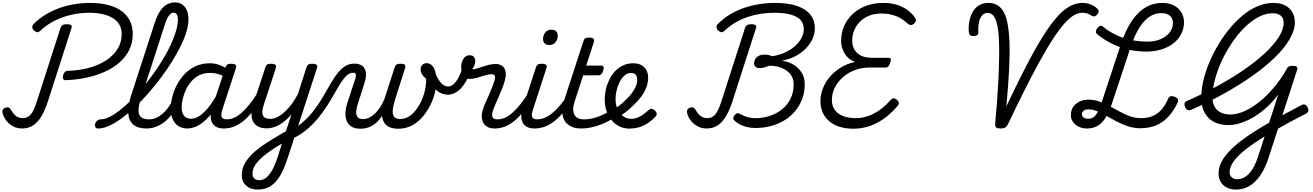

<svg xmlns="http://www.w3.org/2000/svg" viewBox="-42 -1039 10791 1578"><path d="M499 -380Q482 -379 477 -391Q472 -403 476 -419Q481 -435 490 -446Q499 -457 516 -457Q582 -459 646 -471.5Q710 -484 766 -508.5Q822 -533 865 -569Q908 -605 933 -652.5Q958 -700 958 -760Q958 -804 939 -836.5Q920 -869 885 -890.5Q850 -912 801 -923Q752 -934 692 -934Q616 -934 543.5 -917.5Q471 -901 406.5 -868.5Q342 -836 289 -786Q272 -770 257.5 -775.5Q243 -781 232 -794Q223 -804 223.5 -818Q224 -832 238 -845Q280 -887 333 -919Q386 -951 445.5 -972.5Q505 -994 569 -1004.5Q633 -1015 698 -1015Q787 -1015 853 -996.5Q919 -978 962.5 -944Q1006 -910 1027.5 -864Q1049 -818 1049 -761Q1049 -686 1019 -626.5Q989 -567 936 -522Q883 -477 813 -446.5Q743 -416 663 -399.5Q583 -383 499 -380ZM139 17Q100 17 67.5 0Q35 -17 12.5 -44.5Q-10 -72 -19 -103Q-25 -121 -20.5 -133.5Q-16 -146 0 -153Q18 -160 29.5 -155Q41 -150 51 -133Q63 -111 77.5 -96Q92 -81 109 -74.5Q126 -68 146 -68Q184 -68 210 -97.5Q236 -127 261 -206L456 -812Q461 -826 473 -833Q485 -840 507 -840Q530 -840 541 -833Q552 -826 546 -810L353 -210Q330 -138 300.5 -87Q271 -36 232 -9.5Q193 17 139 17Z M766 17Q747 17 741.5 5.5Q736 -6 739.5 -20.5Q743 -35 755.5 -46.5Q768 -58 785 -58Q817 -58 857 -77.5Q897 -97 942 -132Q987 -167 1034 -214Q1081 -261 1128 -316.5Q1175 -372 1218 -432Q1261 -492 1298 -553Q1335 -614 1362 -672.5Q1389 -731 1404.5 -784Q1420 -837 1420 -879Q1420 -894 1433 -901.5Q1446 -909 1463.5 -909Q1481 -909 1494 -901.5Q1507 -894 1507 -879Q1507 -834 1490 -777.5Q1473 -721 1441.5 -657.5Q1410 -594 1368 -527.5Q1326 -461 1276.5 -395Q1227 -329 1173 -268Q1119 -207 1064 -155.5Q1009 -104 955.5 -65Q902 -26 854 -4.5Q806 17 766 17ZM1162 17Q1092 17 1054.5 -14Q1017 -45 1012.5 -105.5Q1008 -166 1036 -256L1229 -850Q1258 -939 1299 -979Q1340 -1019 1398 -1019Q1432 -1019 1456.5 -1001.5Q1481 -984 1494 -953Q1507 -922 1507 -879Q1507 -860 1494 -851Q1481 -842 1463.5 -842Q1446 -842 1433 -851Q1420 -860 1420 -879Q1420 -897 1416 -909.5Q1412 -922 1404.5 -928.5Q1397 -935 1383 -935Q1372 -935 1360.5 -926Q1349 -917 1337 -896.5Q1325 -876 1313 -838L1115 -226Q1096 -166 1096.5 -129Q1097 -92 1119 -75Q1141 -58 1185 -58Q1199 -58 1205.5 -46.5Q1212 -35 1209 -20.5Q1206 -6 1194.5 5.5Q1183 17 1162 17Z M1163 17Q1149 17 1142.5 5.5Q1136 -6 1138.5 -20.5Q1141 -35 1153 -46.5Q1165 -58 1186 -58Q1212 -58 1238.5 -69Q1265 -80 1291 -101.5Q1317 -123 1339 -153Q1361 -183 1378 -220Q1383 -235 1395.5 -234.5Q1408 -234 1417.5 -224.5Q1427 -215 1423 -201Q1405 -150 1377 -109.5Q1349 -69 1315 -41Q1281 -13 1242 2Q1203 17 1163 17Z M1499 17Q1456 17 1425 -2.5Q1394 -22 1377.5 -59Q1361 -96 1361 -146Q1361 -190 1373.5 -241Q1386 -292 1411.5 -341Q1437 -390 1475.5 -430.5Q1514 -471 1566 -495Q1618 -519 1684 -519Q1727 -519 1768 -502.5Q1809 -486 1842 -461L1829 -392Q1786 -420 1752.5 -430Q1719 -440 1686 -440Q1635 -440 1596.5 -421Q1558 -402 1530.5 -370Q1503 -338 1485.5 -300Q1468 -262 1459.5 -224.5Q1451 -187 1451 -157Q1451 -126 1460 -105.5Q1469 -85 1486 -74Q1503 -63 1528 -63Q1563 -63 1600 -88Q1637 -113 1674.5 -160.5Q1712 -208 1746 -273L1768 -229Q1724 -134 1675 -80Q1626 -26 1580.5 -4.5Q1535 17 1499 17ZM1798 17Q1760 17 1736 4Q1712 -9 1700.5 -32.5Q1689 -56 1689.5 -86.5Q1690 -117 1701 -152L1810 -483Q1817 -503 1826.5 -509Q1836 -515 1855 -515Q1886 -515 1894.5 -505.5Q1903 -496 1896 -476L1787 -143Q1771 -95 1780 -76.5Q1789 -58 1821 -58Q1835 -58 1840.5 -46.5Q1846 -35 1844 -20.5Q1842 -6 1830.5 5.5Q1819 17 1798 17Z M1798 17Q1784 17 1777.5 5.5Q1771 -6 1773.5 -20.5Q1776 -35 1788 -46.5Q1800 -58 1821 -58Q1851 -58 1881.5 -71Q1912 -84 1943 -111.5Q1974 -139 2007.5 -180Q2041 -221 2076 -277Q2085 -290 2097 -289Q2109 -288 2115.5 -278.5Q2122 -269 2116 -257Q2080 -187 2042 -135Q2004 -83 1964.5 -49.5Q1925 -16 1883.5 0.5Q1842 17 1798 17Z M2075 519Q2016 519 1980.5 486Q1945 453 1945 401Q1945 357 1963 318.5Q1981 280 2014 244Q2047 208 2093.5 173.5Q2140 139 2197 105Q2216 94 2234 83Q2252 72 2270.5 61Q2289 50 2308 40L2353 -98Q2329 -71 2304.5 -49.5Q2280 -28 2254.5 -13.5Q2229 1 2202.5 8.5Q2176 16 2151 16Q2097 16 2065 -8Q2033 -32 2026.5 -76.5Q2020 -121 2039 -181L2138 -483Q2145 -503 2154.5 -509Q2164 -515 2183 -515Q2214 -515 2222.5 -505.5Q2231 -496 2224 -476L2125 -175Q2113 -137 2114 -112Q2115 -87 2131.5 -74.5Q2148 -62 2182 -62Q2208 -62 2238 -77Q2268 -92 2298 -119.5Q2328 -147 2356.5 -185.5Q2385 -224 2408 -270L2476 -483Q2483 -503 2492.5 -509Q2502 -515 2521 -515Q2552 -515 2560.5 -505.5Q2569 -496 2562 -476L2325 252Q2302 324 2276.5 375Q2251 426 2220.5 458Q2190 490 2154.5 504.5Q2119 519 2075 519ZM2089 442Q2119 442 2145 422Q2171 402 2195 359.5Q2219 317 2241 249L2275 141Q2265 147 2255 153Q2245 159 2235 165Q2225 171 2216 177Q2173 205 2139 231.5Q2105 258 2081.5 283.5Q2058 309 2045.5 335Q2033 361 2033 388Q2033 406 2040 418Q2047 430 2059.5 436Q2072 442 2089 442Z M2357 103Q2346 108 2336.5 102Q2327 96 2322.5 83.5Q2318 71 2321.5 58Q2325 45 2339 37Q2406 3 2456.5 -43.5Q2507 -90 2545.5 -142Q2584 -194 2615 -247.5Q2646 -301 2673.5 -349Q2701 -397 2730 -434.5Q2759 -472 2792.5 -494Q2826 -516 2869 -516Q2886 -516 2893.5 -504.5Q2901 -493 2899.5 -478.5Q2898 -464 2888 -452.5Q2878 -441 2859 -441Q2832 -441 2808 -419Q2784 -397 2760 -359.5Q2736 -322 2709 -274Q2682 -226 2649 -174Q2616 -122 2574.5 -70.5Q2533 -19 2479.5 26Q2426 71 2357 103Z M2921 19Q2873 19 2845 0.5Q2817 -18 2806 -48Q2795 -78 2797 -114.5Q2799 -151 2811 -188L2880 -398Q2886 -419 2881.5 -430Q2877 -441 2860 -441Q2845 -441 2837.5 -452.5Q2830 -464 2831 -478.5Q2832 -493 2841.5 -504.5Q2851 -516 2870 -516Q2903 -516 2924.5 -504.5Q2946 -493 2956 -472Q2966 -451 2966 -424Q2966 -397 2956 -365L2898 -182Q2889 -155 2886 -126.5Q2883 -98 2895 -79Q2907 -60 2943 -60Q2966 -60 2990 -71Q3014 -82 3037.5 -103.5Q3061 -125 3081.5 -156Q3102 -187 3118 -227L3201 -483Q3208 -502 3217 -508.5Q3226 -515 3246 -515Q3279 -515 3286 -506Q3293 -497 3287 -478L3209 -234Q3200 -205 3192.5 -174.5Q3185 -144 3185.5 -118Q3186 -92 3200 -76.5Q3214 -61 3246 -61Q3283 -61 3314.5 -79.5Q3346 -98 3371.5 -129Q3397 -160 3416 -198.5Q3435 -237 3446 -277.5Q3457 -318 3459 -354Q3460 -364 3460.5 -374Q3461 -384 3459 -393Q3437 -410 3426 -429Q3415 -448 3415 -471Q3415 -492 3429.5 -506Q3444 -520 3465 -520Q3482 -520 3496.5 -511Q3511 -502 3522 -484Q3533 -466 3538.5 -437.5Q3544 -409 3544 -370Q3544 -325 3531 -272.5Q3518 -220 3491.5 -168.5Q3465 -117 3427.5 -74.5Q3390 -32 3341 -6.5Q3292 19 3233 19Q3187 19 3157.5 5Q3128 -9 3114.5 -33.5Q3101 -58 3097 -87Q3076 -53 3048.5 -29Q3021 -5 2989 7Q2957 19 2921 19Z M3640 -261Q3608 -261 3577.5 -275Q3547 -289 3520.5 -328Q3494 -367 3471 -443Q3467 -459 3478.5 -470.5Q3490 -482 3505.5 -481.5Q3521 -481 3528 -459Q3544 -414 3562 -385Q3580 -356 3600 -342Q3620 -328 3641 -328Q3675 -328 3705 -368Q3735 -408 3759 -479Q3765 -496 3778 -501.5Q3791 -507 3804.5 -504Q3818 -501 3825 -490.5Q3832 -480 3827 -463Q3806 -396 3776 -351Q3746 -306 3711 -283.5Q3676 -261 3640 -261Z M4024 17Q3987 17 3964 4Q3941 -9 3929.5 -31Q3918 -53 3917.5 -81.5Q3917 -110 3927 -140Q3933 -160 3945.5 -188.5Q3958 -217 3972.5 -249.5Q3987 -282 4000.5 -316Q4014 -350 4023 -380Q4031 -409 4023 -419Q4015 -429 3998 -429Q3973 -429 3942 -419Q3911 -409 3878 -399.5Q3845 -390 3815 -390Q3793 -390 3778 -404.5Q3763 -419 3755.5 -441Q3748 -463 3748 -488Q3748 -512 3756 -534Q3764 -556 3779.5 -570.5Q3795 -585 3818 -585Q3842 -585 3853 -571Q3864 -557 3864 -538Q3864 -522 3857.5 -503Q3851 -484 3838 -469Q3853 -469 3875.5 -475.5Q3898 -482 3924 -491Q3950 -500 3978 -506.5Q4006 -513 4032 -513Q4061 -513 4082.5 -499.5Q4104 -486 4112 -455Q4120 -424 4106 -372Q4098 -344 4084.5 -310.5Q4071 -277 4056.5 -243.5Q4042 -210 4029 -180.5Q4016 -151 4009 -129Q3998 -92 4006.5 -75Q4015 -58 4047 -58Q4061 -58 4067 -46.5Q4073 -35 4070.5 -20.5Q4068 -6 4056.5 5.5Q4045 17 4024 17Z M4024 17Q4010 17 4003.5 5.5Q3997 -6 3999.5 -20.5Q4002 -35 4014 -46.5Q4026 -58 4047 -58Q4077 -58 4107.5 -71Q4138 -84 4169 -111.5Q4200 -139 4233.5 -180Q4267 -221 4302 -277Q4311 -290 4323 -289Q4335 -288 4341.5 -278.5Q4348 -269 4342 -257Q4306 -187 4268 -135Q4230 -83 4190.5 -49.5Q4151 -16 4109.5 0.5Q4068 17 4024 17Z M4351 17Q4314 17 4289.5 4Q4265 -9 4253.5 -32.5Q4242 -56 4242 -86Q4242 -116 4254 -152L4362 -483Q4369 -503 4378.5 -509Q4388 -515 4407 -515Q4438 -515 4446.5 -505.5Q4455 -496 4448 -476L4340 -143Q4323 -95 4332 -76.5Q4341 -58 4374 -58Q4388 -58 4394 -46.5Q4400 -35 4397.5 -20.5Q4395 -6 4383.5 5.5Q4372 17 4351 17ZM4469 -669Q4449 -669 4435 -682Q4421 -695 4421 -720Q4421 -747 4438.5 -771Q4456 -795 4493 -795Q4514 -795 4528 -782.5Q4542 -770 4542 -744Q4542 -717 4524.5 -693Q4507 -669 4469 -669Z M4350 17Q4336 17 4329.5 5.5Q4323 -6 4325.5 -20.5Q4328 -35 4340 -46.5Q4352 -58 4373 -58Q4404 -58 4435 -71Q4466 -84 4498 -110Q4530 -136 4563 -175.5Q4596 -215 4630 -268Q4639 -282 4650.5 -281Q4662 -280 4669 -270.5Q4676 -261 4671 -249Q4636 -181 4598.5 -131Q4561 -81 4520.5 -48Q4480 -15 4437.5 1Q4395 17 4350 17Z M4734 17Q4685 17 4650.5 0Q4616 -17 4598 -48Q4580 -79 4579 -121.5Q4578 -164 4595 -215L4752 -698Q4758 -718 4767.5 -724Q4777 -730 4797 -730Q4828 -730 4836.5 -720.5Q4845 -711 4838 -691L4776 -500H4902Q4913 -500 4917.5 -490.5Q4922 -481 4916 -460Q4911 -441 4900.5 -430.5Q4890 -420 4879 -420H4751L4681 -205Q4669 -169 4669 -141Q4669 -113 4679.5 -94.5Q4690 -76 4709.5 -67Q4729 -58 4758 -58Q4772 -58 4777.5 -46.5Q4783 -35 4781 -20.5Q4779 -6 4767 5.5Q4755 17 4734 17Z M4737 17Q4718 17 4712 5.5Q4706 -6 4710.5 -20.5Q4715 -35 4728 -46.5Q4741 -58 4760 -58Q4808 -58 4863 -76Q4918 -94 4972 -128Q4983 -136 4993 -130.5Q5003 -125 5009 -113Q5015 -101 5014.5 -88.5Q5014 -76 5004 -70Q4955 -39 4907 -19.5Q4859 0 4816 8.5Q4773 17 4737 17Z M4975 -123Q5013 -144 5046 -169.5Q5079 -195 5105 -222Q5130 -246 5150.5 -273Q5171 -300 5183 -328Q5195 -356 5195 -382Q5195 -410 5183 -424.5Q5171 -439 5144 -439Q5113 -439 5089.5 -417.5Q5066 -396 5049.5 -363Q5033 -330 5025 -293.5Q5017 -257 5017 -227Q5017 -190 5027 -159.5Q5037 -129 5055 -107Q5073 -85 5096.5 -73.5Q5120 -62 5146 -62Q5172 -62 5196.5 -71.5Q5221 -81 5244 -98Q5267 -115 5289 -134Q5303 -147 5316 -144.5Q5329 -142 5340 -131Q5353 -119 5355 -105.5Q5357 -92 5344 -79Q5311 -45 5276 -23Q5241 -1 5204.5 8.5Q5168 18 5130 18Q5096 18 5065 6.5Q5034 -5 5009 -26.5Q4984 -48 4965.5 -78Q4947 -108 4937.5 -144.5Q4928 -181 4928 -222Q4928 -261 4937 -302Q4946 -343 4964.5 -382Q4983 -421 5011 -451.5Q5039 -482 5077 -500.5Q5115 -519 5163 -519Q5202 -519 5229.5 -503.5Q5257 -488 5271 -461.5Q5285 -435 5285 -401Q5285 -359 5269.5 -319Q5254 -279 5226.5 -242.5Q5199 -206 5164 -174Q5132 -141 5093 -112Q5054 -83 5010 -60Z M6167 13Q6132 13 6101.5 6Q6071 -1 6046 -13Q6021 -25 6003 -40Q5987 -52 5985 -64Q5983 -76 5995 -92Q6006 -105 6016.5 -108Q6027 -111 6041 -103Q6061 -91 6082 -83Q6103 -75 6125.5 -71.5Q6148 -68 6169 -68Q6227 -68 6283 -86Q6339 -104 6383.5 -139Q6428 -174 6454.5 -226.5Q6481 -279 6481 -347Q6481 -395 6454 -429Q6427 -463 6381.5 -481Q6336 -499 6280 -499Q6260 -491 6241.5 -485Q6223 -479 6205 -479Q6180 -479 6167.5 -490.5Q6155 -502 6155 -518Q6155 -532 6163 -549Q6171 -566 6190 -578Q6209 -590 6242 -590Q6262 -590 6277.5 -586Q6293 -582 6304 -577Q6358 -585 6405.5 -606Q6453 -627 6488.5 -657.5Q6524 -688 6544 -724.5Q6564 -761 6564 -798Q6564 -845 6537.5 -874.5Q6511 -904 6457.5 -919Q6404 -934 6322 -934Q6244 -934 6170 -918Q6096 -902 6031 -869.5Q5966 -837 5912 -786Q5896 -770 5881 -775.5Q5866 -781 5855 -794Q5847 -806 5847 -818.5Q5847 -831 5861 -845Q5904 -888 5957 -920Q6010 -952 6070.5 -973Q6131 -994 6196 -1004.5Q6261 -1015 6328 -1015Q6438 -1015 6510.5 -989.5Q6583 -964 6619 -917.5Q6655 -871 6655 -807Q6655 -759 6634 -715.5Q6613 -672 6576.5 -636Q6540 -600 6491.5 -575.5Q6443 -551 6386 -541V-540Q6427 -534 6461 -517.5Q6495 -501 6520 -476Q6545 -451 6558.5 -418.5Q6572 -386 6572 -347Q6572 -285 6552.5 -230Q6533 -175 6496.5 -130Q6460 -85 6409.5 -53Q6359 -21 6297.5 -4Q6236 13 6167 13ZM5765 17Q5726 17 5693.5 0Q5661 -17 5638.5 -44.5Q5616 -72 5607 -103Q5601 -121 5605.5 -133.5Q5610 -146 5626 -153Q5644 -160 5655.5 -155Q5667 -150 5677 -133Q5689 -111 5703.5 -96Q5718 -81 5735 -74.5Q5752 -68 5772 -68Q5810 -68 5836 -97.5Q5862 -127 5887 -206L6082 -812Q6087 -826 6099 -833Q6111 -840 6133 -840Q6156 -840 6166.5 -833Q6177 -826 6172 -810L5979 -210Q5956 -138 5926.5 -87Q5897 -36 5858 -9.5Q5819 17 5765 17Z M6971 19Q6887 19 6826.5 -9Q6766 -37 6733.5 -88Q6701 -139 6701 -207Q6701 -264 6722.5 -316.5Q6744 -369 6782.5 -412.5Q6821 -456 6873.5 -487Q6926 -518 6987 -530Q6953 -540 6927 -565.5Q6901 -591 6886 -627Q6871 -663 6871 -704Q6871 -758 6888 -805.5Q6905 -853 6936 -891.5Q6967 -930 7010 -958Q7053 -986 7106 -1000.5Q7159 -1015 7220 -1015Q7276 -1015 7324 -1001Q7372 -987 7411 -960.5Q7450 -934 7476 -896Q7488 -880 7485.5 -867.5Q7483 -855 7469 -844Q7455 -832 7441.5 -833.5Q7428 -835 7411 -851Q7386 -875 7353.5 -892.5Q7321 -910 7282.5 -919Q7244 -928 7200 -928Q7146 -928 7102 -910.5Q7058 -893 7027 -862Q6996 -831 6979 -791Q6962 -751 6962 -706Q6962 -665 6979.5 -633Q6997 -601 7033 -582.5Q7069 -564 7125 -564H7259Q7275 -564 7278.5 -555.5Q7282 -547 7275 -524Q7268 -503 7259 -493.5Q7250 -484 7236 -484H7105Q7041 -484 6984.5 -463Q6928 -442 6885.5 -404.5Q6843 -367 6819 -319Q6795 -271 6795 -217Q6795 -169 6818.5 -136Q6842 -103 6886.5 -85.5Q6931 -68 6993 -68Q7042 -68 7090.5 -84.5Q7139 -101 7185 -133Q7231 -165 7274 -213Q7290 -231 7303 -231Q7316 -231 7331 -217Q7347 -202 7345.5 -189Q7344 -176 7326 -158Q7270 -95 7211.5 -56Q7153 -17 7092.5 1Q7032 19 6971 19Z M8182 17Q8156 17 8146 9Q8136 1 8137 -23Q8154 -205 8161.5 -344Q8169 -483 8170 -583Q8171 -683 8165.5 -751Q8160 -819 8147.5 -859Q8135 -899 8117 -916Q8099 -933 8076 -933Q8048 -933 8031 -914Q8014 -895 8006 -864.5Q7998 -834 7998 -800Q7998 -794 7998 -788Q7998 -782 7999 -776Q8000 -760 7991 -752Q7982 -744 7961 -743Q7939 -742 7931 -749.5Q7923 -757 7921 -773Q7920 -782 7919.5 -789Q7919 -796 7919 -800Q7919 -843 7929 -882Q7939 -921 7958.5 -951Q7978 -981 8008.5 -998Q8039 -1015 8080 -1015Q8120 -1015 8150.5 -999Q8181 -983 8203.5 -946.5Q8226 -910 8238.5 -846.5Q8251 -783 8254.5 -689.5Q8258 -596 8251.5 -466.5Q8245 -337 8229 -165Q8298 -310 8356 -425.5Q8414 -541 8464 -630Q8514 -719 8557.5 -784Q8601 -849 8640 -893.5Q8679 -938 8715 -964.5Q8751 -991 8785.5 -1003Q8820 -1015 8855 -1015Q8880 -1015 8902 -1009Q8924 -1003 8943.5 -992.5Q8963 -982 8976 -968Q8988 -957 8987.5 -945Q8987 -933 8977 -921Q8968 -909 8956 -905.5Q8944 -902 8932 -909Q8923 -915 8911.5 -921Q8900 -927 8885.5 -930.5Q8871 -934 8852 -934Q8827 -934 8799.5 -921.5Q8772 -909 8740.5 -880.5Q8709 -852 8672 -804.5Q8635 -757 8591.5 -687Q8548 -617 8495.5 -521.5Q8443 -426 8380.5 -301.5Q8318 -177 8243 -20Q8232 4 8217.5 10.5Q8203 17 8182 17Z M9330 15Q9278 15 9230.5 -0.5Q9183 -16 9138.5 -39Q9094 -62 9053.5 -85.5Q9013 -109 8976 -124.5Q8939 -140 8905 -140Q8876 -140 8863 -128Q8850 -116 8850 -100Q8850 -84 8863.5 -73.5Q8877 -63 8902 -63Q8928 -63 8947 -77Q8966 -91 8982.5 -123Q8999 -155 9016 -209L9167 -666Q9195 -751 9229.5 -816Q9264 -881 9307 -925.5Q9350 -970 9401 -992.5Q9452 -1015 9513 -1015Q9564 -1015 9604 -995Q9644 -975 9666.5 -938.5Q9689 -902 9689 -855Q9689 -804 9666 -759.5Q9643 -715 9601.5 -682.5Q9560 -650 9502.5 -632.5Q9445 -615 9378 -615Q9303 -615 9233.5 -631Q9164 -647 9100.5 -678Q9037 -709 8980 -754Q8966 -765 8965 -778Q8964 -791 8976 -807Q8989 -824 9001.5 -826.5Q9014 -829 9027 -817Q9074 -779 9130.5 -752Q9187 -725 9252.5 -711Q9318 -697 9391 -697Q9435 -697 9472.5 -708.5Q9510 -720 9538 -740.5Q9566 -761 9582 -789Q9598 -817 9598 -851Q9598 -876 9586.5 -894Q9575 -912 9553.5 -921.5Q9532 -931 9502 -931Q9460 -931 9424 -912.5Q9388 -894 9356.5 -858Q9325 -822 9298 -768.5Q9271 -715 9248 -645L9100 -197Q9074 -118 9044 -71Q9014 -24 8977 -3.5Q8940 17 8892 17Q8854 17 8824 2.5Q8794 -12 8776.5 -37Q8759 -62 8759 -93Q8759 -131 8777.5 -159Q8796 -187 8829 -203.5Q8862 -220 8904 -220Q8951 -220 8994 -204.5Q9037 -189 9078.5 -166.5Q9120 -144 9161 -121.5Q9202 -99 9245 -83.5Q9288 -68 9334 -68Q9391 -68 9433 -86Q9475 -104 9506 -140.5Q9537 -177 9560 -230Q9567 -245 9580 -248Q9593 -251 9612 -244Q9633 -236 9638.5 -223.5Q9644 -211 9636 -194Q9602 -124 9558 -77.5Q9514 -31 9457.5 -8Q9401 15 9330 15Z M10117 519Q10073 519 10040.5 502.5Q10008 486 9990.5 455.5Q9973 425 9973 386Q9973 339 9996.5 292.5Q10020 246 10069.5 195.5Q10119 145 10199 88.5Q10279 32 10392.5 -33Q10506 -98 10656 -176Q10669 -183 10682 -179.5Q10695 -176 10703 -159Q10714 -141 10711 -127Q10708 -113 10691 -105Q10553 -34 10449 25Q10345 84 10271.5 134Q10198 184 10152 226.5Q10106 269 10085 306Q10064 343 10064 377Q10064 403 10081.5 418.5Q10099 434 10127 434Q10181 434 10225 386.5Q10269 339 10298 247L10463 -260Q10430 -217 10391.5 -178.5Q10353 -140 10310.5 -109Q10268 -78 10225 -56.5Q10182 -35 10139 -23Q10096 -11 10055 -11Q9985 -11 9935 -37Q9885 -63 9858 -114Q9831 -165 9831 -239Q9831 -303 9848 -376Q9865 -449 9896 -523.5Q9927 -598 9969.5 -669.5Q10012 -741 10063.5 -803.5Q10115 -866 10173.5 -914Q10232 -962 10295.5 -988.5Q10359 -1015 10424 -1015Q10479 -1015 10518 -995.5Q10557 -976 10578.5 -940.5Q10600 -905 10600 -856Q10600 -790 10557 -716.5Q10514 -643 10436 -567Q10358 -491 10252 -416Q10146 -341 10018.5 -270Q9891 -199 9749 -137Q9732 -130 9718.5 -135.5Q9705 -141 9698 -159Q9690 -178 9694 -190.5Q9698 -203 9715 -210Q9845 -267 9963.5 -332Q10082 -397 10181.5 -465.5Q10281 -534 10354 -602Q10427 -670 10467.5 -733.5Q10508 -797 10508 -852Q10508 -878 10497.5 -895Q10487 -912 10466.5 -921Q10446 -930 10418 -930Q10366 -930 10314.5 -905.5Q10263 -881 10214 -838.5Q10165 -796 10121.5 -740Q10078 -684 10041.5 -620.5Q10005 -557 9978.5 -490.5Q9952 -424 9937.5 -361Q9923 -298 9923 -242Q9923 -195 9940 -163Q9957 -131 9990.5 -114.5Q10024 -98 10072 -98Q10125 -98 10186 -125.5Q10247 -153 10309 -202.5Q10371 -252 10428.5 -320.5Q10486 -389 10532 -470Q10537 -484 10548.5 -491Q10560 -498 10582 -498Q10629 -498 10620 -469L10385 255Q10357 342 10317 401Q10277 460 10226.5 489.5Q10176 519 10117 519Z"/></svg>

Font: Playwrite BE VLG
Style: Regular
Weight: 400
Designer: Veronika Burian, José Scaglione
Foundry: TypeTogether
Version: Version 1.002